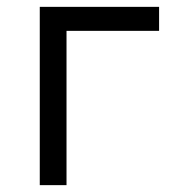

<svg xmlns="http://www.w3.org/2000/svg" viewBox="-20 -540 540 560"><path d="M96 0V-520H444V-450H174V0Z"/></svg>

Font: Iosevka SS04
Style: Regular
Weight: 400
Monospace: yes
Designer: Belleve Invis
Foundry: Belleve Invis
Version: Version 19.0.0; ttfautohint (v1.8.4)